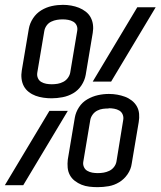

<svg xmlns="http://www.w3.org/2000/svg" viewBox="-27 -765 663 793"><path d="M186 -359Q169 -359 152 -361.5Q135 -364 120 -369.5Q105 -375 92 -385Q79 -395 71.5 -409Q64 -423 62 -440Q60 -457 63 -474L92 -646Q96 -669 109.5 -689.5Q123 -710 143.5 -722.5Q164 -735 187 -740Q210 -745 233 -745Q250 -745 267 -742Q284 -739 299 -733Q314 -727 327 -717Q340 -707 347.5 -693Q355 -679 357 -662.5Q359 -646 356 -629L327 -456Q323 -433 309.5 -412.5Q296 -392 275.5 -380Q255 -368 231.5 -363.5Q208 -359 186 -359ZM432 -428H356L540 -735H616ZM187 -417Q199 -417 211 -419Q223 -421 234.5 -427Q246 -433 253.5 -443.5Q261 -454 263 -465L292 -638Q294 -650 289.5 -660Q285 -670 275.5 -675.5Q266 -681 254.5 -683Q243 -685 232 -685Q232 -685 232 -685Q232 -685 232 -685Q220 -685 208 -683Q196 -681 184.5 -675.5Q173 -670 165.5 -659.5Q158 -649 156 -637L127 -465Q125 -453 129.5 -442.5Q134 -432 143.5 -426.5Q153 -421 164 -419Q175 -417 187 -417ZM376 8Q359 8 342 6Q325 4 310 -2Q295 -8 282 -18Q269 -28 261.5 -42Q254 -56 252.5 -72.5Q251 -89 253 -106L282 -279Q286 -302 299.5 -322.5Q313 -343 334 -355Q355 -367 377.5 -372Q400 -377 423 -377Q441 -377 457.5 -374Q474 -371 489 -365.5Q504 -360 517 -350Q530 -340 538 -326Q546 -312 547.5 -295Q549 -278 546 -261L517 -89Q514 -66 500 -45.5Q486 -25 465.5 -12.5Q445 0 422 4Q399 8 376 8ZM377 -50Q389 -50 401 -52Q413 -54 424.5 -59.5Q436 -65 444 -75.5Q452 -86 454 -98L482 -270Q484 -282 479.5 -292.5Q475 -303 465.5 -308.5Q456 -314 444.5 -316Q433 -318 422 -318Q422 -318 422 -317.5Q422 -317 422 -317Q410 -317 398 -315.5Q386 -314 374.5 -308Q363 -302 355.5 -291.5Q348 -281 346 -270L317 -97Q315 -86 319.5 -75.5Q324 -65 333.5 -59.5Q343 -54 354 -52Q365 -50 377 -50ZM-7 0 177 -307H253L69 0Z"/></svg>

Font: Iosevka Curly Slab LtEx
Style: Italic
Weight: 300
Width: 7
Italic angle: -9°
Monospace: yes
Designer: Belleve Invis
Foundry: Belleve Invis
Version: Version 11.1.0; ttfautohint (v1.8.3)